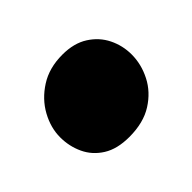

<svg xmlns="http://www.w3.org/2000/svg" viewBox="-75 -723 522 522"><g transform="rotate(-45 185.5 -462.5)"><path d="M200.2 -606Q244.6 -606 274.4 -586.9Q304.2 -567.9 319.1 -537.6Q334 -507.3 334 -473.1Q334 -435.5 315.9 -400.1Q297.9 -364.7 261.7 -341.8Q225.6 -318.8 170.9 -318.8Q124.5 -318.8 95 -337.4Q65.4 -356 51.3 -386.2Q37.1 -416.5 37.1 -451.2Q37.1 -487.8 56.6 -523.4Q76.2 -559.1 112.8 -582.5Q149.4 -606 200.2 -606Z"/></g></svg>

Font: Rammetto One
Style: Regular
Weight: 400
Designer: Vernon Adams
Foundry: Vernon Adams
Version: Version 1.100; ttfautohint (v1.8.4.7-5d5b)